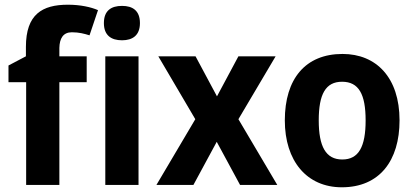

<svg xmlns="http://www.w3.org/2000/svg" viewBox="-20 -785 1757 815"><path d="M348 -436V-546H232V-582C233 -622 248 -648 285 -648C315 -648 338 -642 360 -635L396 -742C366 -755 321 -765 268 -765C159 -765 90 -724 90 -586V-546L16 -507V-436H91V0H232V-436Z M498 -760C452 -760 421 -740 421 -687C421 -635 452 -614 498 -614C543 -614 574 -635 574 -687C574 -740 543 -760 498 -760ZM568 -546H427V0H568Z M809 -279 644 0H801L900 -183L999 0H1157L992 -279L1150 -546H992L901 -376L810 -546H652Z M1676 -274C1676 -456 1577 -556 1434 -556C1276 -556 1189 -450 1189 -274C1189 -102 1282 10 1431 10C1591 10 1676 -103 1676 -274ZM1333 -274C1333 -385 1362 -438 1432 -438C1503 -438 1532 -385 1532 -274C1532 -163 1503 -108 1433 -108C1363 -108 1333 -163 1333 -274Z"/></svg>

Font: Noto Sans Telugu SemiCondensed
Style: Bold
Weight: 700
Width: 4
Designer: Jelle Bosma - Monotype Design Team
Foundry: Monotype Imaging Inc.
Version: Version 2.005